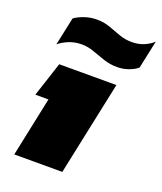

<svg xmlns="http://www.w3.org/2000/svg" viewBox="-136 -822 765 909"><g transform="rotate(20 246.0 -367.0)"><path d="M360 -555Q324 -555 291.5 -566Q259 -577 229 -588Q199 -599 168 -599Q134 -599 105 -587.5Q76 -576 54 -558L84 -699Q102 -713 132.5 -723.5Q163 -734 194 -734Q231 -734 261 -723Q291 -712 321 -701Q351 -690 385 -690Q420 -690 448 -702.5Q476 -715 492 -731L462 -590Q449 -577 420.5 -566Q392 -555 360 -555ZM45 0 108 -300H42L99 -474H387L287 0Z"/></g></svg>

Font: Kanit Black
Style: Italic
Weight: 900
Italic angle: -12°
Designer: Katatrad Team
Foundry: CadsonDemak
Version: Version 2.000; ttfautohint (v1.8.3)